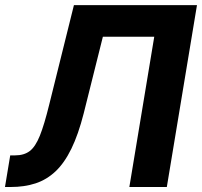

<svg xmlns="http://www.w3.org/2000/svg" viewBox="-35 -748 808 768"><path d="M-15.1 0 5.9 -126.5H25.4Q61 -126.5 83.7 -143.6Q106.4 -160.6 124.3 -204.8Q142.1 -249 162.1 -330.6L260.7 -727.5H752.9L632.3 0H482.4L582 -601.1H376.5L299.8 -294.4Q278.3 -210 250.5 -153.1Q222.7 -96.2 187.3 -62.7Q151.9 -29.3 107.4 -14.6Q63 0 7.8 0Z"/></svg>

Font: Inter 24pt
Style: Bold Italic
Weight: 700
Italic angle: -9.3988°
Version: Version 4.001;git-66647c0bb